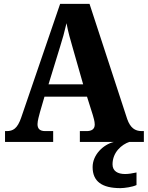

<svg xmlns="http://www.w3.org/2000/svg" viewBox="-20 -734 764 993"><path d="M6 0H255V-56H214C185 -56 174 -69 174 -92C174 -110 183 -139 187 -155L210 -234H430L460 -139C463 -128 470 -107 470 -90C470 -64 451 -56 428 -56H393V0H569C513 14 459 67 459 130C459 205 508 239 603 239C623 239 666 233 686 223V158C663 163 644 166 627 166C589 166 562 151 562 116C562 53 610 13 649 0H724V-56H713C678 -56 654 -73 638 -118L443 -714H291L90 -127C70 -68 47 -56 14 -56H6ZM231 -298 290 -490C303 -530 314 -571 324 -614C332 -570 344 -528 356 -487L410 -298Z"/></svg>

Font: Noto Serif Sinhala SemiCondensed ExtraBold
Style: Regular
Weight: 800
Width: 4
Designer: Jelle Bosma - Monotype Design Team
Foundry: Monotype Imaging Inc.
Version: Version 2.007